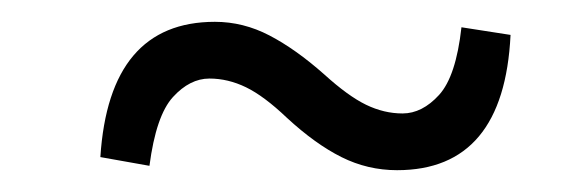

<svg xmlns="http://www.w3.org/2000/svg" viewBox="-20 -405 529 176"><path d="M277 -337Q299 -317 315.5 -309Q332 -301 349 -301Q367 -301 382.5 -318Q398 -335 403 -380L448 -373Q442 -249 344 -249Q317 -249 293 -261Q269 -273 243 -297Q222 -317 205.5 -325Q189 -333 172 -333Q154 -333 138.5 -316Q123 -299 117 -253L72 -261Q80 -385 177 -385Q203 -385 227 -372.5Q251 -360 277 -337Z"/></svg>

Font: Lisu Bosa
Style: Italic
Weight: 400
Italic angle: -19°
Designer: David Morse, Annie Olsen, Victor Gaultney, Frank Grießhammer (Latin)
Foundry: SIL International
Version: Version 2.000